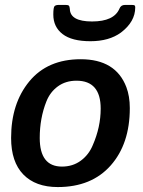

<svg xmlns="http://www.w3.org/2000/svg" viewBox="-20 -746 580 778"><path d="M25 0ZM506 -308Q506 -163 428.5 -75.5Q351 12 214 12Q124 12 74.5 -39Q25 -90 25 -187Q25 -327 99 -416.5Q173 -506 307 -506Q449 -506 492 -393Q506 -356 506 -308ZM388 -306Q388 -419 290 -419Q246 -419 214.5 -396Q183 -373 168 -335Q141 -267 141 -187Q141 -71 231 -71Q275 -71 307.5 -95Q340 -119 356 -158Q388 -231 388 -306ZM263 -710Q264 -659 353 -659Q442 -659 464 -711Q470 -726 486 -726H515Q524 -726 526 -723.5Q528 -721 528 -716Q528 -658 470 -614Q422 -579 346.5 -579Q271 -579 233.5 -608Q196 -637 196 -687Q196 -717 201.5 -721.5Q207 -726 217 -726H247Q256 -726 259 -723Q262 -720 263 -710Z"/></svg>

Font: Crete Round
Style: Italic
Weight: 400
Designer: Veronika Burian
Foundry: TypeTogether
Version: Version 1.001; ttfautohint (v1.6)